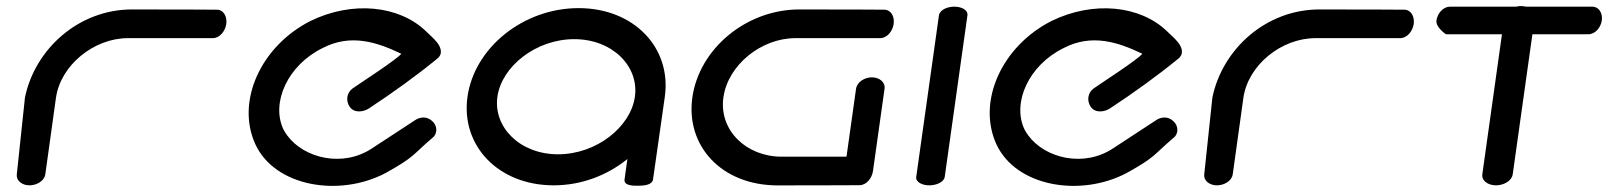

<svg xmlns="http://www.w3.org/2000/svg" viewBox="-20 -612 5349 634"><path d="M164.7 -288.5C179.9 -397.2 290.5 -486 402.4 -486C520 -486 682.5 -486 682.5 -486C705.3 -486 723.8 -508.8 727.2 -533C730.5 -557.2 718.5 -580 695.8 -580C695.8 -580 586.1 -580.8 415.7 -580.8C239.4 -580.8 95.7 -449.9 62.6 -290.9L62.5 -290.5L62.4 -290C62.3 -289.2 36.4 -43.7 35.4 -35.5C33.4 -15.6 52.7 0 77.4 0C101.5 0 126.5 -14.6 129.6 -36.6C129.9 -38.2 130.1 -39.8 130.3 -41.4C133.6 -65.4 150.4 -186.7 164.7 -288.5Z M1407.9 -156.8C1426.8 -171.4 1423.6 -198.9 1406.6 -212.7C1389.1 -229.2 1365.2 -225.9 1348.8 -214L1209.3 -122.7C1112 -57.4 983.6 -89.8 928.8 -164.3C923.6 -171.1 919.1 -178.2 915.5 -185.6C875 -272.3 928.8 -396.4 1045.8 -453.6C1138.4 -501.5 1225 -472.9 1305.2 -434.4C1286.9 -413.1 1172.2 -339.6 1143.7 -319.5C1124.5 -305 1121.4 -278.8 1134.7 -259.4C1150 -237 1181.4 -242.7 1198.4 -254.1C1277.4 -306.1 1353.2 -360.6 1423.9 -418.3C1445.1 -435.6 1433.8 -458.1 1423.4 -471.7C1411.8 -486.4 1395.1 -500 1386.5 -508.8C1299 -593.7 1143.7 -610.7 1004.5 -542.4C840 -458.4 759 -276.4 823 -136.1C887.4 4.2 1099.8 40.1 1253.2 -40.6C1351.2 -95.3 1338.2 -97.2 1407.9 -156.8Z M1890.6 -585.2C1708.1 -585.2 1546.5 -454.6 1523.7 -292.6C1501 -130.6 1625.9 0 1808.4 0C1898.7 0 1984.4 -32.3 2051.7 -86.9L2042.3 -19.5C2039.3 1.5 2071 1.3 2084.6 1.3C2099.3 1.3 2133.5 1.2 2136.4 -19.8L2175.3 -292.6C2198 -454.6 2073.1 -585.2 1890.6 -585.2ZM2076.5 -292.6C2062.5 -192.7 1949.4 -102.5 1822.8 -102.5C1696.2 -102.5 1608.4 -192.7 1622.5 -292.6C1636.5 -392.5 1749.6 -482.7 1876.2 -482.7C2002.8 -482.7 2090.6 -392.5 2076.5 -292.6Z M2266.2 -290.3C2243.7 -129.9 2362.8 0.2 2548 0.2C2709.5 0.2 2818.1 -0.5 2818.1 -0.5C2840.8 -0.5 2859.3 -23.4 2862.7 -47.6L2900.8 -318.6C2904 -341.3 2883.2 -356.6 2859.1 -356.6C2834.9 -356.6 2809.9 -341.3 2806.7 -318.6L2775.2 -94.6C2720.8 -94.6 2630.8 -94.6 2561.3 -94.6C2443.3 -94.6 2353.6 -182.7 2368.7 -290.3C2383.8 -398 2494.3 -486 2606.2 -486C2723.8 -486 2886.3 -486 2886.3 -486C2909.1 -486 2927.5 -508.8 2930.9 -533C2934.3 -556.8 2923 -579.3 2900.2 -580C2898.8 -580.1 2790.2 -580.8 2619.5 -580.8C2443.6 -580.8 2288.8 -450.6 2266.2 -290.3Z M3080.5 -561.5C3080.1 -560 3005.5 -28.4 3005.5 -28C3003 -10.7 3025.1 0 3048.6 0C3072.1 0 3097.1 -10.6 3099.6 -28L3174.6 -561.8C3176.4 -579.1 3155.3 -590 3131.5 -590C3108.3 -590 3084 -580 3080.5 -561.5Z M3854.9 -156.8C3873.8 -171.4 3870.6 -198.9 3853.6 -212.7C3836.1 -229.2 3812.2 -225.9 3795.8 -214L3656.3 -122.7C3559 -57.4 3430.6 -89.8 3375.8 -164.3C3370.6 -171.1 3366.1 -178.2 3362.5 -185.6C3322 -272.3 3375.8 -396.4 3492.8 -453.6C3585.4 -501.5 3672 -472.9 3752.2 -434.4C3733.9 -413.1 3619.2 -339.6 3590.7 -319.5C3571.5 -305 3568.4 -278.8 3581.7 -259.4C3597 -237 3628.4 -242.7 3645.4 -254.1C3724.4 -306.1 3800.2 -360.6 3870.9 -418.3C3892.1 -435.6 3880.8 -458.1 3870.4 -471.7C3858.8 -486.4 3842.1 -500 3833.5 -508.8C3746 -593.7 3590.7 -610.7 3451.5 -542.4C3287 -458.4 3206 -276.4 3270 -136.1C3334.4 4.2 3546.8 40.1 3700.2 -40.6C3798.2 -95.3 3785.2 -97.2 3854.9 -156.8Z M4085.7 -288.5C4100.9 -397.2 4211.5 -486 4323.4 -486C4441 -486 4603.5 -486 4603.5 -486C4626.3 -486 4644.8 -508.8 4648.2 -533C4651.5 -557.2 4639.5 -580 4616.8 -580C4616.8 -580 4507.1 -580.8 4336.7 -580.8C4160.4 -580.8 4016.7 -449.9 3983.6 -290.9L3983.5 -290.5L3983.4 -290C3983.3 -289.2 3957.4 -43.7 3956.4 -35.5C3954.4 -15.6 3973.7 0 3998.4 0C4022.5 0 4047.5 -14.6 4050.6 -36.6C4050.9 -38.2 4051.1 -39.8 4051.3 -41.4C4054.6 -65.4 4071.4 -186.7 4085.7 -288.5Z M4754.4 -498.9C4757.5 -498.6 4832.5 -498.8 4939.6 -498.8C4920.6 -364.1 4874.8 -36.8 4874.8 -36.8C4871.7 -14.8 4894.2 0 4919.8 0C4945.4 0 4972.1 -14.6 4975.2 -36.8L5040.1 -498.8C5141.1 -498.9 5224.9 -498.9 5224.9 -498.9C5247.4 -498.9 5266 -521 5269.3 -544.5C5272.6 -567.9 5260.4 -590 5237.7 -590H5018.7C5016.4 -590.6 5008.6 -592 5003 -592C4997.3 -592 4993.5 -591.6 4986.7 -590H4767.6C4745.1 -589.4 4726.7 -568.2 4723.3 -544.5C4720.2 -522 4754.4 -498.9 4754.4 -498.9Z"/></svg>

Font: Hi.
Style: Black
Weight: 400
Designer: Mew Too, Robert Jablonski
Foundry: Cannot Into Space Fonts
Version: Version 1.996